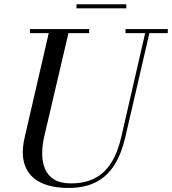

<svg xmlns="http://www.w3.org/2000/svg" viewBox="-20 -890 828 924"><path d="M309 14.5Q227.5 14.5 173.8 -12.5Q120 -39.5 100 -93.8Q80 -148 99 -230L219 -750H314L194.5 -240Q183 -193 183 -151.2Q183 -109.5 196.8 -77Q210.5 -44.5 241 -26Q271.5 -7.5 321.5 -7.5Q388.5 -7.5 436.2 -32.2Q484 -57 515.2 -106.5Q546.5 -156 563.5 -230L683 -750H703.5L583 -230Q565 -151.5 531 -96.8Q497 -42 442.5 -13.8Q388 14.5 309 14.5ZM124 -730.5V-750H409V-730.5ZM584 -730.5V-750H787.5V-730.5ZM348 -850V-869.5H588V-850Z"/></svg>

Font: Bodoni Moda 11pt
Style: Italic
Weight: 400
Italic angle: -13°
Version: Version 2.004